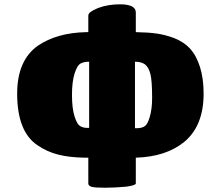

<svg xmlns="http://www.w3.org/2000/svg" viewBox="-20 -733 970 896"><path d="M613.8 -674.8V-583H616.2Q673.3 -582 712.9 -576.2Q752.4 -570.3 793 -555.2Q839.8 -536.1 866.2 -506.8Q896 -474.6 913.1 -420.9Q930.2 -367.2 930.2 -295.9Q930.2 -145.5 839.8 -70.8Q755.4 -1.5 613.8 2.9V123Q613.8 132.3 567.9 138.2Q514.2 143.1 470.2 143.1Q422.9 143.1 407.5 138.7Q392.1 134.3 392.1 123V2.9H377.9Q304.2 2 251.5 -11.5Q198.7 -24.9 154.8 -55.2Q60.1 -118.7 60.1 -295.9Q60.1 -451.7 157.2 -520Q246.1 -580.1 381.8 -583H392.1V-660.2Q392.1 -669.4 403.3 -677.7Q414.6 -686 438 -695.8Q484.9 -712.9 539.1 -712.9Q613.8 -712.9 613.8 -674.8ZM396 -444.8H392.1Q372.6 -444.8 356.9 -437Q340.3 -428.7 328.1 -390.1Q315.9 -351.6 315.9 -290Q315.9 -227.5 328.1 -189Q340.3 -150.4 356.9 -143.1Q369.1 -136.2 388.2 -136.2H396ZM613.8 -444.8H609.9V-134.8H622.1Q644.5 -135.7 656.7 -145Q668.9 -154.3 678.2 -185.1Q689.9 -222.7 689.9 -275.9Q689.9 -353 682.4 -385.3Q674.8 -417.5 657.2 -432.1Q639.6 -444.8 613.8 -444.8Z"/></svg>

Font: GGS TheRock Black
Style: Regular
Weight: 900
Designer: Rodrigo Fuenzalida (2012); Goodgame Studios (2014)
Foundry: Rodrigo Fuenzalida,2012;  GGS,2014
Version: Version 1.002 | FøM Mod